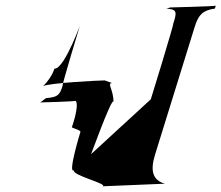

<svg xmlns="http://www.w3.org/2000/svg" viewBox="-20 -633 774 671"><path d="M131 -332C147 -348 164 -372 170 -393C207 -390 271 -578 257 -536C257 -536 195 -332 199 -334C188 -298 180 -294 141 -290C136 -288 124 -275 119 -275C119 -275 247 -278 244 -281C259 -266 231 -188 231 -188C232 -186 263 -178 261 -172C261 -172 216 -25 238 -38C232 -20 353 8 340 18L556 9C512 -4 505 -38 522 -93L661 -541C674 -582 689 -597 731 -603L734 -613C729 -611 582 -607 576 -607C572 -607 561 -601 558 -603C597 -601 600 -594 586 -552C588 -549 509 -291 507 -286L298 -94C291 -72 370 -294 377 -278C375 -324 354 -340 371 -343L346 -352C326 -352 150 -343 131 -332Z"/></svg>

Font: Zinc
Style: Obl
Weight: 400
Version: Version 1